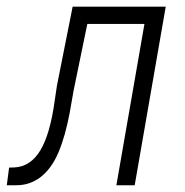

<svg xmlns="http://www.w3.org/2000/svg" viewBox="-43 -548 548 568"><path d="M447.3 -528.3 355.5 0H301.3L384.3 -477.1H215.3L174.8 -280.3L163.1 -213.9Q149.9 -144 129.6 -96.4Q109.4 -48.8 76.2 -23.4Q44.4 0.5 3.9 0Q1.5 0 -1 0H-22.9L-16.1 -52.2L0 -52.7Q47.4 -55.2 76.4 -103.3Q105.5 -151.4 119.1 -252L125.5 -294.9L171.9 -528.3Z"/></svg>

Font: MAUL Condensed Light Italic
Style: Light Italic
Weight: 300
Italic angle: -12°
Designer: MAUL
Version: Version 1.0; 2020; ttfautohint (v1.8.3)